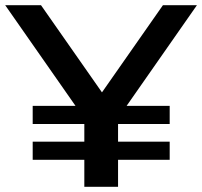

<svg xmlns="http://www.w3.org/2000/svg" viewBox="-29 -720 779 740"><path d="M459 -312H625V-242H426V-174H625V-104H426V0H296V-104H97V-174H296V-242H97V-312H262L-9 -700H129L364 -364L599 -700H730Z"/></svg>

Font: CMG Sans SemiBold
Style: Regular
Weight: 600
Designer: Julieta Ulanovsky
Foundry: Julieta Ulanovsky
Version: Version 7.200